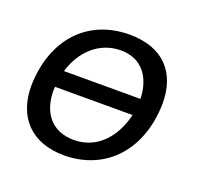

<svg xmlns="http://www.w3.org/2000/svg" viewBox="-95 -597 734 710"><g transform="rotate(20 272.0 -242.5)"><path d="M502 -296C502 -418 433 -494 300 -494C134 -493 27 -375 23 -192C23 -70 94 9 226 9C391 7 499 -114 502 -296ZM291 -428C376 -428 417 -364 419 -284H118C142 -365 203 -428 291 -428ZM106 -204C106 -209 107 -213 107 -218H412C391 -128 331 -57 239 -57C149 -57 106 -120 106 -204Z"/></g></svg>

Font: Cantarell
Style: Oblique
Weight: 400
Italic angle: -8°
Designer: Dave Crossland
Version: Version 0.024